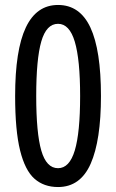

<svg xmlns="http://www.w3.org/2000/svg" viewBox="-20 -744 469 774"><path d="M214 10Q157 10 119 -23.5Q81 -57 61 -137.5Q41 -218 41 -357Q41 -542 84 -633Q127 -724 214 -724Q302 -724 344.5 -633Q387 -542 387 -357Q387 -178 345.5 -84Q304 10 214 10ZM214 -66Q260 -66 281.5 -137.5Q303 -209 303 -357Q303 -504 281.5 -576Q260 -648 214 -648Q167 -648 146.5 -577Q126 -506 126 -357Q126 -208 146.5 -137Q167 -66 214 -66Z"/></svg>

Font: Noto Sans UI Cond
Style: Regular
Weight: 400
Width: 3
Designer: Monotype Design Team
Foundry: Monotype Imaging Inc.
Version: Version 1.001